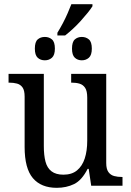

<svg xmlns="http://www.w3.org/2000/svg" viewBox="-20 -890 629 920"><path d="M255 -733Q268 -754 281 -778.5Q294 -803 304.5 -827.5Q315 -852 322 -870H423V-860Q415 -847 400 -828.5Q385 -810 367 -790Q349 -770 329.5 -752Q310 -734 292 -720H255ZM195 -601Q174 -601 160.5 -613.5Q147 -626 147 -657Q147 -689 160.5 -701Q174 -713 195 -713Q215 -713 229 -701Q243 -689 243 -657Q243 -626 229 -613.5Q215 -601 195 -601ZM372 -601Q352 -601 338.5 -613.5Q325 -626 325 -657Q325 -689 338.5 -701Q352 -713 372 -713Q392 -713 406 -701Q420 -689 420 -657Q420 -626 406 -613.5Q392 -601 372 -601ZM252 10Q177 10 137.5 -36.5Q98 -83 98 -186V-427Q98 -457 88 -471Q78 -485 61.5 -489.5Q45 -494 24 -494H21V-536H190V-190Q190 -146 198 -115.5Q206 -85 227 -69Q248 -53 284 -53Q324 -53 349 -73.5Q374 -94 386 -130.5Q398 -167 398 -216V-422Q398 -454 388 -469Q378 -484 361.5 -489Q345 -494 324 -494H321V-536H489V-109Q489 -80 499.5 -65.5Q510 -51 527 -46.5Q544 -42 564 -42H567V0H417L405 -81H400Q372 -26 335 -8Q298 10 252 10Z"/></svg>

Font: Noto Serif SemiCondensed
Style: Regular
Weight: 400
Width: 4
Designer: Monotype Design Team
Foundry: Monotype Imaging Inc.
Version: Version 2.013